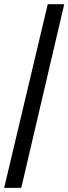

<svg xmlns="http://www.w3.org/2000/svg" viewBox="-20 -780 328 921"><path d="M288.1 -759.8 82 121.1H0L209 -759.8Z"/></svg>

Font: Koh Santepheap Black
Style: Regular
Weight: 900
Designer: Danh Hong
Version: Version 2.002; ttfautohint (v1.8.3)